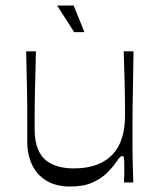

<svg xmlns="http://www.w3.org/2000/svg" viewBox="-20 -672 588 707"><path d="M238.4 14.9Q187.6 14.9 152.4 -5.8Q117.1 -26.4 98.7 -64.1Q80.3 -101.7 80.3 -150.4Q80.3 -195 80.3 -227Q80.3 -259 80.2 -285Q80.1 -311 79.6 -337.9Q79.1 -364.9 78.2 -398.9Q77.3 -433 76.3 -482.9H112.3Q111.3 -433.7 110.4 -400.7Q109.4 -367.7 108.9 -343.4Q108.4 -319.1 108 -298.3Q107.6 -277.4 107.6 -253.6Q107.6 -229.7 107.6 -196.3Q107.6 -152.6 119.3 -123.9Q131 -95.2 151.4 -79.9Q171.9 -64.6 197.4 -58.2Q223 -51.9 251.6 -51.9Q300.7 -51.9 336.6 -65.5Q372.6 -79.2 395.6 -104.3Q418.6 -129.4 429.4 -165Q440.3 -200.6 440.3 -244.3Q440.3 -267.9 440.3 -285.6Q440.3 -303.4 439.8 -325.9Q439.3 -348.4 438.4 -385.3Q437.4 -422.1 435.6 -482.9H471.6Q470.7 -411.3 469.8 -363.8Q468.9 -316.3 468.4 -285.7Q468 -255.1 467.9 -235Q467.9 -214.9 467.9 -199.2Q467.9 -183.6 467.9 -165.9Q467.9 -141.6 467.9 -123.6Q467.9 -105.6 468.4 -88.6Q468.9 -71.6 469.4 -50.7Q469.9 -29.9 470.7 0H436.4Q437.6 -17.3 437.6 -30.2Q437.7 -43.1 437.7 -52.7Q437.7 -80.4 436.7 -88.9Q435.7 -97.4 430.4 -97.4Q425.4 -97.4 421 -92.6Q416.6 -87.9 405.1 -71.3Q395 -56.3 374.6 -35.8Q354.1 -15.3 321.1 -0.2Q288 14.9 238.4 14.9ZM253.1 -553.7 190.3 -651.7H251.1L291 -553.7Z"/></svg>

Font: Ojuju ExtraLight
Style: Regular
Weight: 200
Designer: Chisaokwu Joboson, Mirko Velimirovic
Foundry: Udi Foundry
Version: Version 1.000